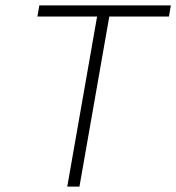

<svg xmlns="http://www.w3.org/2000/svg" viewBox="-20 -688 650 708"><path d="M228 0 338 -627H118L125 -668H610L603 -627H383L273 0Z"/></svg>

Font: Gantari ExtraLight
Style: Italic
Weight: 250
Italic angle: -10°
Designer: Anugrah Pasau
Foundry: Lafontype
Version: Version 1.000